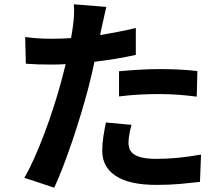

<svg xmlns="http://www.w3.org/2000/svg" viewBox="-20 -827 1040 892"><path d="M533 -496Q575 -500 625 -503Q675 -506 723 -506Q765 -506 809 -504Q853 -502 897 -497L894 -378Q857 -383 813 -386.5Q769 -390 724 -390Q672 -390 626 -387.5Q580 -385 533 -379ZM611 -572Q566 -562 517.5 -554Q469 -546 419 -540Q412 -508 404.5 -475.5Q397 -443 389 -413Q375 -361 356.5 -299Q338 -237 317 -175Q296 -113 274 -55.5Q252 2 232 45L93 -1Q115 -38 139.5 -93Q164 -148 187 -209Q210 -270 230 -332.5Q250 -395 264 -447Q269 -467 274.5 -487.5Q280 -508 285 -529Q268 -528 251.5 -527.5Q235 -527 220 -527Q184 -527 155 -528Q126 -529 100 -531L97 -655Q135 -650 163 -648.5Q191 -647 222 -647Q265 -647 310 -650Q316 -683 319 -707Q323 -735 324 -762.5Q325 -790 323 -807L474 -795Q471 -785 468.5 -772Q466 -759 463 -746.5Q460 -734 457.5 -722Q455 -710 453 -702L445 -664Q487 -671 528.5 -679Q570 -687 611 -697ZM591 -247Q585 -226 581 -203.5Q577 -181 577 -164Q577 -148 582.5 -134Q588 -120 602.5 -110Q617 -100 642.5 -94.5Q668 -89 708 -89Q805 -89 914 -109L909 18Q867 23 817 27.5Q767 32 707 32Q581 32 518 -9.5Q455 -51 455 -126Q455 -160 460.5 -194.5Q466 -229 472 -258Z"/></svg>

Font: SpoqaHanSans-Bold
Style: Regular
Weight: 700
Designer: [Spoqa Han Sans] Dong-huui Kim \uAE40 \uB3D9 \uD718   [Noto Sans] Ryoko NISHIZUKA \u897F \u585A \u6DBC \u5B50  (kana & i
Foundry: Spoqa (http://www.spoqa-han-sans.com)
Version: Version 2.000